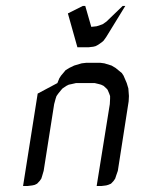

<svg xmlns="http://www.w3.org/2000/svg" viewBox="-20 -622 471 642"><path d="M57.1 0 106 -309.1 171.9 -344.2 178.2 -359.9 184.1 -369.1 194.8 -381.8 199.2 -387.2 211.9 -395 228 -402.8 252.9 -410.2 269 -412.1H314.9L329.1 -410.2L353 -402.8L366.2 -395L387.2 -377.9L393.1 -369.1L403.8 -344.2L409.2 -326.2L411.1 -300.8L410.2 -283.2L374 -50.8L368.2 -34.2L365.2 -24.9L359.9 -17.1L351.1 -7.8L341.8 -3.9L335 -2L318.8 0H303.2L347.2 -273.9L348.1 -292V-300.8L345.2 -309.1L339.8 -321.8L335.9 -326.2L326.2 -335L317.9 -338.9L311 -340.8L296.9 -344.2H233.9L219.2 -340.8L210 -338.9L202.1 -335L189 -326.2L185.1 -321.8L174.8 -309.1L168.9 -300.8L166 -292L161.1 -273.9L126 -50.8L121.1 -34.2L118.2 -24.9L112.8 -17.1L104 -7.8L96.2 -3.9L87.9 -2L71.8 0ZM207 -577.1 256.8 -602.1H265.1L285.2 -532.2L303.2 -534.2L317.9 -539.1L323.2 -541L335.9 -549.8L390.1 -602.1H398.9L335 -498L326.2 -485.8L321.8 -481.9L308.1 -472.2L299.8 -467.8L292 -465.8L275.9 -463.9H238.8Z"/></svg>

Font: Petahja
Style: Italic
Weight: 400
Designer: T. Christopher White
Version: Version 1.1